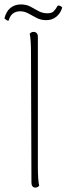

<svg xmlns="http://www.w3.org/2000/svg" viewBox="-33 -839 301 867"><path d="M126 8Q118 8 113.5 2Q109 -4 109 -14L107 -600Q107 -630 105.5 -652.5Q104 -675 101 -687Q104 -690 108 -692.5Q112 -695 119 -695Q127 -695 132.5 -689.5Q138 -684 138 -673V-87Q138 -57 139.5 -34.5Q141 -12 144 0Q141 3 137 5.5Q133 8 126 8ZM248 -805Q241 -780 222 -764Q203 -748 176 -748Q152 -748 132.5 -758Q113 -768 95.5 -778Q78 -788 58 -788Q39 -788 25.5 -778Q12 -768 6 -746Q1 -745 -4 -748.5Q-9 -752 -13 -756Q-5 -788 14.5 -803.5Q34 -819 61 -819Q86 -819 104.5 -809Q123 -799 141 -789Q159 -779 181 -779Q201 -779 210 -788.5Q219 -798 228 -814Q235 -814 239.5 -812Q244 -810 248 -805Z"/></svg>

Font: Arima Thin
Style: Regular
Weight: 100
Designer: Joana Correia and Natanael Gama
Foundry: NDISCOVER
Version: Version 1.101;gftools[0.9.23]